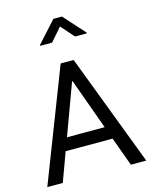

<svg xmlns="http://www.w3.org/2000/svg" viewBox="-129 -973 846 1059"><g transform="rotate(-15 293.5 -444.0)"><path d="M484.4 0 424.3 -165H156.2L95.7 0H7.3L254.9 -639.6H329.1L572.3 0ZM290.5 -528.8 183.1 -237.3H398.4L293 -528.8ZM437.5 -762.7H370.1L304.2 -837.4L238.8 -762.7H171.4V-768.1L279.8 -887.7H328.6L437.5 -767.1Z"/></g></svg>

Font: Yantramanav
Style: Regular
Weight: 400
Version: Version 1.000;PS 1.0;hotconv 1.0.72;makeotf.lib2.5.5900; ttf